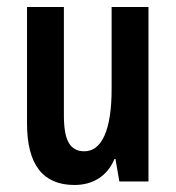

<svg xmlns="http://www.w3.org/2000/svg" viewBox="-20 -517 502 547"><path d="M403 0H320L309 -64H306Q291 -28 261.5 -9Q232 10 192 10Q57 10 57 -165V-497H162V-188Q162 -134 176 -110Q190 -86 220 -86Q258 -86 278 -131.5Q298 -177 298 -264V-497H403Z"/></svg>

Font: Noto Sans Armenian Medium Cond
Style: Regular
Weight: 500
Width: 3
Designer: Monotype Design team
Foundry: Monotype Imaging Inc.
Version: Version 1.000